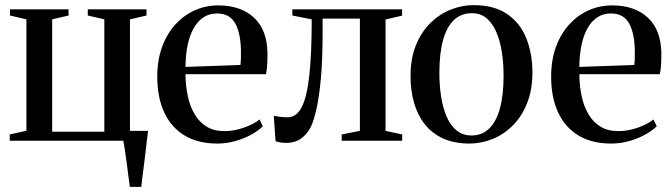

<svg xmlns="http://www.w3.org/2000/svg" viewBox="-20 -549 2619 749"><path d="M486.5 180Q483.5 158 480.2 132.8Q477 107.5 473.8 82.8Q470.5 58 467.2 36.2Q464 14.5 461 0H18V-24.5L83 -39V-473.5L19 -488.5V-512.5H247.5V-488.5L183.5 -473.5V-35H387V-473.5L322.5 -488.5V-512.5H551.5V-488.5L487 -473.5V-38.5H557.5Q555 -19 552.5 3.2Q550 25.5 547.2 48.8Q544.5 72 541.5 95Q538.5 118 535.8 139.8Q533 161.5 531 180Z M828 11Q751.5 11 699.2 -21Q647 -53 620.2 -111.5Q593.5 -170 593.5 -249.5Q593.5 -315.5 612.8 -367.2Q632 -419 665.5 -455Q699 -491 741.5 -509.5Q784 -528 830.5 -528Q919.5 -528 970.8 -480.2Q1022 -432.5 1023.5 -342Q1023.5 -311 1022 -291.8Q1020.5 -272.5 1017.5 -259.5H703.5Q704 -213.5 712.8 -173.2Q721.5 -133 739.8 -102.5Q758 -72 786.5 -54.8Q815 -37.5 855 -37.5Q893.5 -37.5 932.2 -51.2Q971 -65 992.5 -83L1005.5 -56.5Q988.5 -39.5 960.5 -24Q932.5 -8.5 898.2 1.2Q864 11 828 11ZM703.5 -288 918 -295.5Q919.5 -308 919.8 -319.8Q920 -331.5 920 -343.5Q920 -416 898.5 -456.2Q877 -496.5 826.5 -496.5Q796.5 -496.5 773.5 -481.2Q750.5 -466 735 -438Q719.5 -410 711.8 -372Q704 -334 703.5 -288Z M1096 8.5Q1083 8.5 1072.8 6.5Q1062.5 4.5 1055 2L1048 -97.5Q1058 -95 1073.5 -93.2Q1089 -91.5 1102 -91.5Q1137.5 -91.5 1158 -133.2Q1178.5 -175 1187.2 -259.5Q1196 -344 1196 -473.5L1120.5 -488.5V-512.5H1548.5V-488L1484 -473V-38.5L1549 -24.5V0H1313V-24.5L1384 -38.5V-476.5H1238.5V-422.5Q1238.5 -317 1231.8 -243.5Q1225 -170 1214.5 -124Q1204 -78 1193 -55Q1177.5 -24.5 1153.8 -8Q1130 8.5 1096 8.5Z M1581.5 -252Q1581.5 -320 1602.2 -371.8Q1623 -423.5 1658.2 -458.5Q1693.5 -493.5 1737.5 -511.2Q1781.5 -529 1827.5 -529Q1908 -529 1958.8 -494Q2009.5 -459 2033.2 -399.5Q2057 -340 2057 -266Q2057 -198.5 2036.2 -146.5Q2015.5 -94.5 1980.5 -59.5Q1945.5 -24.5 1901.5 -6.8Q1857.5 11 1811.5 11Q1752 11 1708.2 -9Q1664.5 -29 1636.5 -65Q1608.5 -101 1595 -148.8Q1581.5 -196.5 1581.5 -252ZM1819.5 -20.5Q1859.5 -20.5 1887.2 -46.5Q1915 -72.5 1929.8 -124.5Q1944.5 -176.5 1944.5 -254Q1944.5 -301.5 1937.8 -345.2Q1931 -389 1916.5 -423.2Q1902 -457.5 1878.5 -477.5Q1855 -497.5 1820.5 -497.5Q1780 -497.5 1751.8 -471.8Q1723.5 -446 1708.8 -394.2Q1694 -342.5 1694 -264Q1694 -216 1700.8 -172.2Q1707.5 -128.5 1722.2 -94.2Q1737 -60 1761 -40.2Q1785 -20.5 1819.5 -20.5Z M2364.5 11Q2288 11 2235.8 -21Q2183.5 -53 2156.8 -111.5Q2130 -170 2130 -249.5Q2130 -315.5 2149.2 -367.2Q2168.5 -419 2202 -455Q2235.5 -491 2278 -509.5Q2320.5 -528 2367 -528Q2456 -528 2507.2 -480.2Q2558.5 -432.5 2560 -342Q2560 -311 2558.5 -291.8Q2557 -272.5 2554 -259.5H2240Q2240.5 -213.5 2249.2 -173.2Q2258 -133 2276.2 -102.5Q2294.5 -72 2323 -54.8Q2351.5 -37.5 2391.5 -37.5Q2430 -37.5 2468.8 -51.2Q2507.5 -65 2529 -83L2542 -56.5Q2525 -39.5 2497 -24Q2469 -8.5 2434.8 1.2Q2400.5 11 2364.5 11ZM2240 -288 2454.5 -295.5Q2456 -308 2456.2 -319.8Q2456.5 -331.5 2456.5 -343.5Q2456.5 -416 2435 -456.2Q2413.5 -496.5 2363 -496.5Q2333 -496.5 2310 -481.2Q2287 -466 2271.5 -438Q2256 -410 2248.2 -372Q2240.5 -334 2240 -288Z"/></svg>

Font: Merriweather 120pt
Style: Regular
Weight: 400
Version: Version 2.100